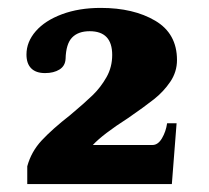

<svg xmlns="http://www.w3.org/2000/svg" viewBox="-20 -726 528 486"><path d="M49 -305Q59 -342 85.5 -370.5Q112 -399 158 -435Q195 -466 215 -485.5Q235 -505 249.5 -530.5Q264 -556 264 -587Q264 -647 207 -647Q178 -647 162.5 -631Q147 -615 146 -577Q145 -559 130.5 -550Q116 -541 94 -541Q71 -541 59 -553Q47 -565 47 -588Q47 -620 70.5 -647Q94 -674 137 -690Q180 -706 235 -706Q318 -706 373 -673.5Q428 -641 428 -574Q428 -544 411 -519Q394 -494 370 -475Q346 -456 304 -427Q240 -386 215 -359H366Q380 -359 390 -376Q400 -393 403 -414H427L415 -260H49Z"/></svg>

Font: Taviraj ExtraBold
Style: Regular
Weight: 800
Designer: Katatrad Team
Foundry: CadsonDemak
Version: Version 1.001